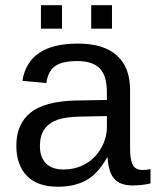

<svg xmlns="http://www.w3.org/2000/svg" viewBox="-20 -705 596 735"><path d="M202.1 9.8Q122.6 9.8 82.5 -32.2Q42.5 -74.2 42.5 -147.5Q42.5 -229.5 96.4 -273.4Q150.4 -317.4 270.5 -320.3L389.2 -322.3V-351.1Q389.2 -415.5 361.8 -443.4Q334.5 -471.2 275.9 -471.2Q216.8 -471.2 189.9 -451.2Q163.1 -431.2 157.7 -387.2L65.9 -395.5Q88.4 -538.1 277.8 -538.1Q377.4 -538.1 427.7 -492.4Q478 -446.8 478 -360.4V-132.8Q478 -93.8 488.3 -74Q498.5 -54.2 527.3 -54.2Q540 -54.2 556.2 -57.6V-2.9Q522.9 4.9 488.3 4.9Q439.5 4.9 417.2 -20.8Q395 -46.4 392.1 -101.1H389.2Q355.5 -40.5 310.8 -15.4Q266.1 9.8 202.1 9.8ZM222.2 -56.2Q270.5 -56.2 308.1 -78.1Q345.7 -100.1 367.4 -138.4Q389.2 -176.8 389.2 -217.3V-260.7L293 -258.8Q231 -257.8 199 -246.1Q167 -234.4 149.9 -210Q132.8 -185.5 132.8 -146Q132.8 -103 156 -79.6Q179.2 -56.2 222.2 -56.2ZM329.1 -595.2V-685.1H408.7V-595.2ZM136.7 -595.2V-685.1H217.3V-595.2Z"/></svg>

Font: Arial
Style: Regular
Weight: 400
Designer: Steve Matteson
Foundry: Ascender Corporation
Version: Version 2.00.3